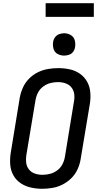

<svg xmlns="http://www.w3.org/2000/svg" viewBox="-20 -1167 616 1195"><path d="M243 8Q274 8 306.5 2.5Q339 -3 369.5 -18.5Q400 -34 424.5 -58.5Q449 -83 463 -114Q477 -145 482 -177L539 -519Q545 -555 542 -591.5Q539 -628 522.5 -658Q506 -688 477.5 -708Q449 -728 414 -735.5Q379 -743 343 -743Q311 -743 278.5 -737.5Q246 -732 215.5 -717Q185 -702 160.5 -677Q136 -652 122.5 -621.5Q109 -591 103 -559L47 -217Q41 -180 43.5 -144Q46 -108 62.5 -77.5Q79 -47 107.5 -27.5Q136 -8 171 0Q206 8 243 8ZM244 -79Q220 -79 197.5 -86.5Q175 -94 160.5 -112Q146 -130 143 -154Q140 -178 144 -202L201 -544Q205 -568 216.5 -590.5Q228 -613 249 -628.5Q270 -644 293.5 -650Q317 -656 341 -656Q365 -656 387.5 -648.5Q410 -641 424.5 -623Q439 -605 442 -581Q445 -557 440 -533L384 -191Q380 -167 368.5 -144.5Q357 -122 336 -106.5Q315 -91 291.5 -85Q268 -79 244 -79ZM379 -821Q394 -821 409.5 -826Q425 -831 435 -844.5Q445 -858 447 -873Q451 -896 445 -917Q439 -938 420 -949Q401 -960 379 -960Q364 -960 348.5 -954.5Q333 -949 323 -935.5Q313 -922 311 -907Q307 -885 313 -863.5Q319 -842 338 -831.5Q357 -821 379 -821ZM264 -1062H564V-1147H264Z"/></svg>

Font: Iosevka Sparkle Medium Oblique
Style: Regular
Weight: 500
Italic angle: -9°
Designer: Belleve Invis
Foundry: Belleve Invis
Version: Version 4.5.0; ttfautohint (v1.8.3)